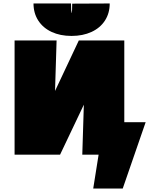

<svg xmlns="http://www.w3.org/2000/svg" viewBox="-20 -891 859 1106"><path d="M819 -187 687 195H517L548 0H454L463 -288L326 0H64V-658H306L297 -367L434 -658H696V-187ZM612 -871 396 -870Q396 -848 395 -832Q394 -816 392 -816Q391 -820 390 -834Q389 -848 389 -871H173Q173 -815 200.5 -772.5Q228 -730 277.5 -707Q327 -684 392 -684Q457 -684 507 -707Q557 -730 584.5 -772.5Q612 -815 612 -871Z"/></svg>

Font: Ysabeau Black
Style: Regular
Weight: 900
Designer: Christian Thalmann (Catharsis Fonts)
Version: Version 0.003